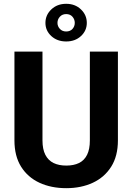

<svg xmlns="http://www.w3.org/2000/svg" viewBox="-20 -983 698 1013"><path d="M602.1 -710.9V-242.2Q602.1 -159.7 566.7 -103.5Q531.2 -47.4 469.7 -18.8Q408.2 9.8 329.6 9.8Q250 9.8 188.2 -18.8Q126.5 -47.4 91.3 -103.5Q56.2 -159.7 56.2 -242.2V-710.9H204.1V-242.2Q204.1 -195.8 219.2 -166.3Q234.4 -136.7 262.5 -123Q290.5 -109.4 329.6 -109.4Q369.1 -109.4 397 -123Q424.8 -136.7 439.5 -166.3Q454.1 -195.8 454.1 -242.2V-710.9ZM329.1 -764.2Q281.7 -764.2 250.7 -792.7Q219.7 -821.3 219.7 -862.3Q219.7 -903.8 250.7 -933.3Q281.7 -962.9 329.1 -962.9Q376.5 -962.9 407.2 -933.3Q438 -903.8 438 -862.3Q438 -821.3 407.2 -792.7Q376.5 -764.2 329.1 -764.2ZM329.1 -816.9Q350.1 -816.9 362.3 -830.3Q374.5 -843.8 374.5 -862.3Q374.5 -880.9 362.3 -894.8Q350.1 -908.7 329.1 -908.7Q308.6 -908.7 295.9 -894.8Q283.2 -880.9 283.2 -862.3Q283.2 -844.2 295.9 -830.6Q308.6 -816.9 329.1 -816.9Z"/></svg>

Font: Heebo
Style: Bold
Weight: 700
Designer: Oded Ezer
Foundry: Ezer Type House
Version: Version 3.100